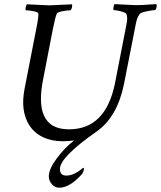

<svg xmlns="http://www.w3.org/2000/svg" viewBox="-20 -667 764 912"><path d="M264.6 135.7Q264.6 167 294.9 167Q314.9 167 333.7 157.7Q352.5 148.4 363.5 139.2Q374.5 129.9 376 129.9Q380.9 130.9 377.2 143.3Q373.5 155.8 370.1 159.2Q311.5 224.6 261.7 224.6Q240.7 224.6 226.3 208Q211.9 191.4 211.9 170.9Q211.9 135.7 250.2 84.5Q288.6 33.2 332 0Q308.6 3.9 277.3 3.9Q224.1 3.9 183.3 -15.9Q142.6 -35.6 119.1 -72.3Q76.2 -139.6 96.7 -245.1L152.3 -530.3Q164.1 -587.9 162.1 -602.5Q161.6 -609.4 138.9 -613.8Q116.2 -618.2 102.5 -618.2Q100.1 -621.6 102.1 -632.3Q104 -643.1 108.4 -646.5Q201.2 -641.6 213.9 -641.6Q226.1 -641.6 321.3 -646.5Q324.2 -642.6 321.8 -632.3Q319.3 -622.1 315.4 -618.2Q301.8 -618.2 277.3 -613.8Q252.9 -609.4 250 -602.5Q243.2 -588.9 231.4 -530.3L184.6 -289.1Q162.6 -176.8 188.5 -119.1Q217.3 -52.7 307.6 -52.7Q480.5 -52.7 525.4 -267.6L577.1 -532.2Q583 -562 584 -573.2Q585 -584.5 581.1 -599.6Q578.6 -606.4 555.7 -612.8Q532.7 -619.1 519.5 -619.1Q517.6 -625 519.3 -633.5Q521 -642.1 523.4 -647.5Q613.8 -642.6 623 -642.6Q641.6 -642.6 656.5 -643.3Q671.4 -644 689.5 -645.5Q707.5 -647 722.7 -647.5Q727.5 -634.8 717.8 -619.1Q705.1 -619.1 676.8 -613.3Q648.4 -607.4 642.6 -599.6Q634.8 -588.9 630.6 -575.7Q626.5 -562.5 621.1 -533.2L569.3 -269.5Q537.6 -111.3 438.5 -42Q264.6 79.6 264.6 135.7Z"/></svg>

Font: Crimson
Style: Italic
Weight: 400
Italic angle: -11°
Version: Version 0.8